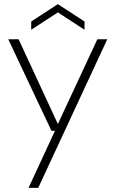

<svg xmlns="http://www.w3.org/2000/svg" viewBox="-20 -689 559 929"><path d="M118 220 246 -56H229L20 -499H70L260 -89L451 -499H499L165 220ZM131 -545V-585L260 -669L389 -585V-545L260 -629Z"/></svg>

Font: DM Sans 20pt ExtraLight
Style: Regular
Weight: 250
Version: Version 4.004;gftools[0.9.30]